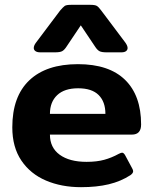

<svg xmlns="http://www.w3.org/2000/svg" viewBox="-20 -761 636 796"><path d="M120 -562Q120 -572 129 -584L229 -717Q242 -732 248.5 -736.5Q255 -741 275 -741H354Q374 -741 381.5 -736.5Q389 -732 400 -717L500 -584Q509 -571 509 -562Q509 -554 502.5 -549Q496 -544 483 -544H422Q401 -544 392 -549Q383 -554 374 -568L315 -656L256 -568Q247 -554 238 -549Q229 -544 208 -544H147Q134 -544 127 -549Q120 -554 120 -562ZM31 -233Q31 -361 101.5 -428Q172 -495 303 -495Q432 -495 498.5 -430Q565 -365 565 -245Q565 -203 527 -203H187Q187 -149 227.5 -119.5Q268 -90 339 -90Q381 -90 412 -98.5Q443 -107 472 -123Q482 -128 486 -128Q493 -128 499 -117L528 -63Q532 -56 532 -51Q532 -43 521 -35Q481 -9 431 3Q381 15 316 15Q235 15 170.5 -12.5Q106 -40 68.5 -95.5Q31 -151 31 -233ZM417 -289Q417 -339 389 -367Q361 -395 304 -395Q247 -395 217 -366.5Q187 -338 187 -289Z"/></svg>

Font: Mitr Medium
Style: Regular
Weight: 500
Designer: Thanarat Vachiruckul
Foundry: Cadson Demak
Version: Version 1.002